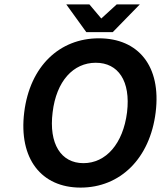

<svg xmlns="http://www.w3.org/2000/svg" viewBox="-20 -840 734 872"><path d="M687 -330C713 -540 608 -666 429 -666C251 -666 116 -540 90 -330C64 -119 168 12 346 12C525 12 661 -119 687 -330ZM219 -330C236 -472 313 -555 415 -555C517 -555 574 -472 557 -330C539 -187 461 -99 359 -99C257 -99 201 -187 219 -330ZM440 -756 386 -820H281L372 -694H492L615 -820H510Z"/></svg>

Font: Falling Sky
Style: MedObl
Weight: 500
Designer: Paul D. Hunt
Foundry: Adobe Systems Incorporated
Version: Version 1.02